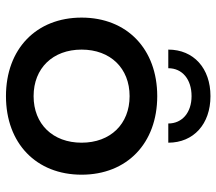

<svg xmlns="http://www.w3.org/2000/svg" viewBox="-62 -672 743 660"><g transform="rotate(90 310.0 -341.5)"><path d="M310 -510C148 -510 40 -406 40 -250C40 -94 148 10 310 10C472 10 580 -94 580 -250C580 -406 472 -510 310 -510ZM310 -85C214 -85 150 -151 150 -250C150 -349 214 -415 310 -415C406 -415 470 -349 470 -250C470 -151 406 -85 310 -85ZM404 -548H470C470 -635 406 -693 310 -693C214 -693 150 -635 150 -548H214C214 -596 252 -628 310 -628C366 -628 404 -596 404 -548Z"/></g></svg>

Font: Goli Medium
Style: Regular
Weight: 500
Designer: jaikishan Patel
Foundry: MagicType
Version: Version 1.000;Glyphs 3.2 (3242)